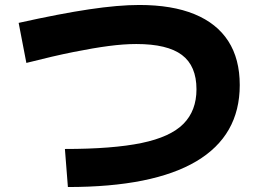

<svg xmlns="http://www.w3.org/2000/svg" viewBox="-20 -730 1040 772"><path d="M241 -131Q433 -131 549 -155Q665 -179 717.5 -232Q770 -285 770 -371Q770 -465 711.5 -509Q653 -553 528 -553Q478 -553 417 -545Q356 -537 276 -521Q196 -505 86 -477L55 -638Q221 -675 338.5 -692.5Q456 -710 540 -710Q672 -710 762 -673Q852 -636 898 -564.5Q944 -493 944 -388Q944 -185 769.5 -81.5Q595 22 253 22Z"/></svg>

Font: M PLUS 1 ExtraBold
Style: Regular
Weight: 800
Designer: Coji Morishita
Foundry: UNDERFOREST DESIGN
Version: Version 1.001